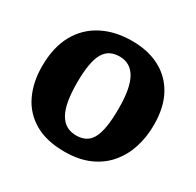

<svg xmlns="http://www.w3.org/2000/svg" viewBox="-157 -892 1102 1081"><g transform="rotate(30 393.5 -351.5)"><path d="M387 14Q268 14 190.5 -32Q113 -78 75.5 -158Q38 -238 38 -340Q38 -463 84 -546.5Q130 -630 213.5 -673.5Q297 -717 408 -717Q511 -717 587.5 -677Q664 -637 706.5 -559.5Q749 -482 749 -368Q749 -288 726.5 -219Q704 -150 659 -97.5Q614 -45 546 -15.5Q478 14 387 14ZM399 -98Q431 -98 456 -110Q481 -122 497.5 -150Q514 -178 522.5 -227.5Q531 -277 531 -350Q531 -417 522 -465.5Q513 -514 495 -545Q477 -576 450.5 -591Q424 -606 390 -606Q357 -606 331.5 -593.5Q306 -581 289 -552.5Q272 -524 263.5 -476Q255 -428 255 -359Q255 -292 263.5 -242.5Q272 -193 290 -161Q308 -129 335 -113.5Q362 -98 399 -98Z"/></g></svg>

Font: Literata 18pt ExtraBold
Style: Regular
Weight: 800
Designer: Latin by Veronika Burian and Jose Scaglione. Greek by Irene Vlachou. Cyrillic by Vera Evstafieva.
Foundry: TypeTogether
Version: Version 3.103;gftools[0.9.29]